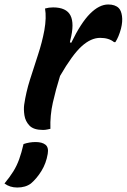

<svg xmlns="http://www.w3.org/2000/svg" viewBox="-76 -574 566 857"><path d="M149 1Q144 2 135 4Q126 6 116 6Q74 6 55.5 -13.5Q37 -33 33 -59.5Q29 -86 32 -107Q40 -162 57.5 -217.5Q75 -273 93.5 -329Q112 -385 122 -439Q132 -496 125 -536Q142 -541 161 -541Q220 -541 238.5 -505Q257 -469 238 -395Q237 -390 236 -385L242 -383Q285 -472 326 -513Q367 -554 407 -554Q438 -554 454 -538Q465 -527 468.5 -502.5Q472 -478 464 -446Q454 -409 439 -386H433Q410 -405 371 -405Q330 -405 288.5 -367.5Q247 -330 192 -235Q173 -174 160 -116.5Q147 -59 149 1ZM29 69Q55 60 83 60Q112 60 127 72Q142 84 137 113Q130 155 109 189Q88 223 62 245Q38 263 1 263Q-32 263 -56 245Q-32 216 -16.5 191Q-1 166 9.5 137Q20 108 29 69Z"/></svg>

Font: Recursive Sn Csl St SmB
Style: Italic
Weight: 600
Italic angle: -15°
Version: Version 1.079;hotconv 1.0.112;makeotfexe 2.5.65598; ttfautoh